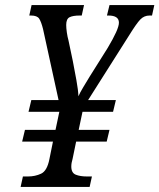

<svg xmlns="http://www.w3.org/2000/svg" viewBox="-20 -734 626 754"><path d="M61 0 70 -41H90Q118 -41 141.5 -52Q165 -63 174 -109L188 -178H67L78 -224H198L213 -295H92L103 -341H210L149 -620Q142 -648 134 -660.5Q126 -673 102 -673H95L104 -714H310L301 -673H293Q267 -673 253.5 -666.5Q240 -660 240 -636Q240 -624 242.5 -606.5Q245 -589 249 -575L266 -494Q273 -458 280 -419.5Q287 -381 288 -356Q294 -370 307.5 -392.5Q321 -415 332 -433L403 -546Q425 -583 436 -607.5Q447 -632 447 -645Q447 -673 406 -673H400L410 -714H586L577 -673H567Q546 -673 531 -657.5Q516 -642 487 -595L326 -341H435L424 -295H304L289 -224H410L399 -178H279L265 -110Q260 -94 260 -80Q260 -55 277.5 -48Q295 -41 321 -41H341L332 0Z"/></svg>

Font: Noto Serif Condensed
Style: Italic
Weight: 400
Width: 3
Italic angle: -12°
Designer: Monotype Design Team
Foundry: Monotype Imaging Inc.
Version: Version 2.014; ttfautohint (v1.8.4.7-5d5b)